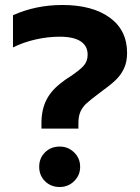

<svg xmlns="http://www.w3.org/2000/svg" viewBox="-20 -734 561 769"><path d="M146 -241Q146 -296 167 -336Q188 -376 233 -408Q240 -414 246.5 -418Q253 -422 259 -426Q298 -452 314.5 -470Q331 -488 331 -515Q331 -550 303 -568.5Q275 -587 219 -587Q172 -587 123 -576Q74 -565 32 -544V-673Q123 -714 230 -714Q350 -714 419.5 -663.5Q489 -613 489 -522Q489 -486 476.5 -459.5Q464 -433 443 -413Q422 -393 383 -365Q343 -335 327 -320.5Q311 -306 302.5 -287.5Q294 -269 294 -240V-219H146ZM137 -66Q137 -101 160.5 -124Q184 -147 219 -147Q253 -147 277 -123.5Q301 -100 301 -66Q301 -32 277 -8.5Q253 15 219 15Q184 15 160.5 -8Q137 -31 137 -66Z"/></svg>

Font: Prompt SemiBold
Style: Regular
Weight: 600
Designer: Katatrad Team
Foundry: CadsonDemak
Version: Version 1.000